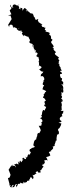

<svg xmlns="http://www.w3.org/2000/svg" viewBox="-20 -726 330 873"><path d="M25 121 31 127C33 127 32 113 44 115C36 119 36 130 36 126C55 125 40 110 59 112C49 121 51 109 56 126C57 119 60 118 62 110C67 111 70 110 71 108C76 114 70 111 72 104C86 112 90 106 85 101C92 100 94 105 87 108C98 101 106 102 102 100C107 91 98 100 115 94C107 92 120 89 108 88C113 96 129 77 115 90C118 76 122 77 129 89C137 78 128 75 128 67C130 78 144 61 148 61C142 62 138 58 150 52C159 67 158 54 165 59C164 47 162 54 163 49C160 55 161 45 166 49C176 31 179 29 182 37C177 29 166 20 171 34C172 24 173 9 174 26C180 14 188 20 181 3C196 1 199 0 197 7C193 -11 191 -6 190 -12C191 -12 210 -15 212 -25C206 -13 212 -20 202 -34C212 -39 215 -45 211 -34V-41C215 -45 230 -51 216 -63C219 -55 233 -65 229 -65C226 -65 230 -73 230 -73C236 -86 230 -87 239 -88C236 -91 235 -101 242 -99C230 -98 244 -109 238 -112C242 -117 251 -111 247 -129C240 -124 244 -126 248 -127C239 -138 247 -142 251 -144C251 -149 257 -150 259 -165C244 -168 261 -161 246 -170C260 -166 263 -183 261 -175C248 -180 248 -193 264 -198C267 -198 253 -203 269 -213C262 -216 264 -204 269 -222C255 -219 252 -231 262 -225C261 -223 259 -239 261 -234C256 -245 266 -241 258 -262C272 -264 270 -259 256 -268C275 -261 258 -283 258 -274C258 -283 269 -283 256 -294C258 -289 262 -290 259 -309C264 -301 272 -303 266 -323C256 -315 259 -328 267 -319C271 -337 258 -340 260 -345C267 -339 269 -340 267 -345C269 -358 266 -352 260 -359C263 -368 264 -372 257 -371C251 -385 250 -391 262 -390C263 -390 257 -405 255 -399C252 -401 252 -406 261 -404C258 -410 251 -422 257 -419C241 -429 259 -441 241 -435C250 -437 239 -436 248 -439C244 -449 252 -448 249 -453C240 -459 248 -465 249 -464C231 -478 230 -476 229 -485C229 -476 228 -486 232 -485C239 -494 221 -492 223 -509C220 -504 233 -503 219 -511C215 -511 231 -515 224 -514C223 -523 210 -532 213 -533C213 -543 213 -534 219 -545C210 -553 208 -554 211 -550C212 -551 215 -563 205 -568C198 -561 202 -560 206 -575C205 -580 190 -581 185 -583C197 -585 181 -592 189 -587C188 -588 180 -589 186 -597C190 -606 172 -593 185 -607C179 -598 178 -605 172 -604C163 -620 178 -614 175 -615C159 -619 154 -630 156 -624C149 -631 162 -626 152 -631C153 -643 160 -642 143 -635C140 -638 141 -644 133 -649C140 -642 140 -645 140 -644C137 -647 130 -654 133 -656C126 -671 116 -667 128 -659C113 -670 118 -669 113 -660C122 -667 111 -674 102 -677C113 -685 103 -670 97 -677C109 -679 102 -681 93 -690C88 -688 86 -681 81 -677C86 -693 74 -689 72 -691C73 -686 80 -683 72 -684C79 -685 74 -689 65 -685C74 -697 52 -702 69 -706C57 -697 55 -702 55 -702C49 -707 51 -703 46 -706C36 -705 33 -691 45 -690C34 -691 35 -694 26 -697L29 -705L32 -688L24 -678L32 -661L16 -655H28L33 -639L31 -636L17 -613L22 -602C20 -614 29 -616 37 -612C36 -603 46 -601 39 -601C38 -608 53 -599 39 -601C45 -605 41 -604 58 -596C55 -589 50 -601 64 -587C65 -601 57 -588 69 -600C58 -588 62 -588 67 -586C78 -586 84 -590 73 -578C71 -587 90 -581 79 -574C84 -565 83 -569 87 -561C82 -561 91 -567 91 -565C92 -567 100 -558 111 -559C106 -561 115 -547 117 -543C117 -539 115 -546 113 -532C111 -542 113 -534 113 -534C124 -521 126 -536 132 -514C122 -515 131 -522 131 -522C137 -513 127 -510 139 -500C142 -504 127 -493 142 -499C143 -485 142 -484 138 -491C150 -485 155 -486 147 -474C139 -470 154 -468 152 -465C156 -471 154 -465 158 -452C152 -442 160 -438 163 -443C151 -443 163 -431 154 -423C155 -434 168 -422 165 -424C174 -421 165 -413 158 -411C171 -396 174 -401 177 -401C174 -388 163 -394 166 -377C170 -386 184 -375 181 -364C185 -371 178 -376 182 -365C171 -349 171 -355 182 -358C171 -350 173 -335 180 -340C183 -339 176 -335 173 -320C173 -320 191 -313 190 -310C180 -303 187 -308 183 -302C176 -289 179 -295 177 -299C185 -290 174 -288 176 -281C184 -281 186 -271 189 -268C176 -265 185 -257 188 -244C186 -260 172 -244 190 -240C188 -229 180 -228 186 -220C187 -225 168 -228 176 -225C167 -212 175 -203 166 -200C166 -199 175 -197 170 -201C170 -194 172 -191 161 -189C179 -182 172 -168 169 -171C164 -162 175 -171 168 -161C172 -158 167 -152 156 -154C162 -143 166 -137 165 -130C165 -130 162 -131 157 -114C164 -125 156 -118 154 -122C145 -112 152 -107 148 -106C144 -96 143 -86 148 -90C148 -95 136 -92 134 -78C135 -76 126 -62 139 -60C135 -51 117 -58 122 -43C131 -48 112 -52 116 -46C109 -37 125 -33 123 -33C121 -40 114 -23 117 -19C113 -31 105 -22 104 -12C102 -10 97 -7 97 -17C96 -2 104 -2 93 -3C83 -13 85 -9 80 -1C92 -3 83 0 77 12C70 0 69 1 72 4C66 7 73 24 61 7C65 23 66 22 62 17C66 27 63 21 56 18C58 16 41 26 42 21C40 21 54 26 52 36C48 19 30 36 38 22C30 30 25 20 37 30L33 29H30L19 46L22 53L28 69L24 81L16 84L23 110V118L30 115Z"/></svg>

Font: Charger Distortion
Style: 1
Weight: 400
Designer: Jasper
Foundry: Cannot Into Space Fonts
Version: Version 0.98